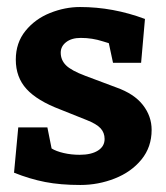

<svg xmlns="http://www.w3.org/2000/svg" viewBox="-20 -517 474 547"><path d="M32 -154H115L127 -94Q140 -86 161.5 -81Q183 -76 207 -76Q240 -76 259 -88Q278 -100 278 -121Q278 -139 266.5 -151.5Q255 -164 227 -175L152 -205Q86 -230 55.5 -263.5Q25 -297 25 -347Q25 -395 52.5 -429Q80 -463 122.5 -480Q165 -497 208 -497Q302 -497 393 -463L382 -338H302L290 -394Q286 -395 272 -399.5Q258 -404 242.5 -406.5Q227 -409 210 -409Q184 -409 168.5 -397Q153 -385 153 -367Q153 -346 168 -331Q183 -316 223 -301L311 -268Q362 -250 387 -218Q412 -186 412 -147Q412 -98 383 -62.5Q354 -27 307 -8.5Q260 10 209 10Q152 10 108.5 1.5Q65 -7 20 -25Z"/></svg>

Font: Enriqueta
Style: Bold
Weight: 700
Designer: Viviana Monsalve, Gustavo Ibarra
Foundry: 72Puntos
Version: Version 2.000